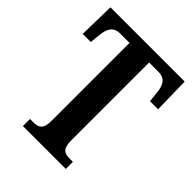

<svg xmlns="http://www.w3.org/2000/svg" viewBox="-202 -827 940 940"><g transform="rotate(45 268.0 -357.0)"><path d="M119 0H416V-49H395C360 -49 336 -57 336 -116V-657H399C448 -657 462 -626 467 -582L473 -526H529L525 -714H11L7 -526H63L69 -582C74 -626 88 -657 137 -657H200V-115C200 -57 175 -49 141 -49H119Z"/></g></svg>

Font: Noto Serif Tamil ExtraCondensed
Style: Bold Italic
Weight: 700
Width: 2
Italic angle: -12°
Designer: Indian Type Foundry, Tom Grace, and the Monotype Design Team
Foundry: Monotype Imaging Inc.
Version: Version 2.003